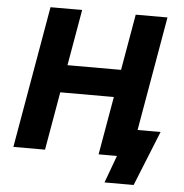

<svg xmlns="http://www.w3.org/2000/svg" viewBox="-57 -755 905 944"><g transform="rotate(5 396.0 -282.5)"><path d="M731.4 -700 609.4 0H452.6L574.6 -700ZM32 0 154 -700H310.2L188.2 0ZM165 -287.4 190.2 -423.4H608L584 -287.4ZM543.2 0H510.6L548.2 -136H746.6L637.4 135H493.6Z"/></g></svg>

Font: Fixel Italic Variable 20240409 Display Thin
Style: Italic
Weight: 100
Italic angle: -10°
Designer: AlfaBravo + MacPaw
Foundry: Kyrylo Tkachov, Marchela Mozhyna, Serhii Makarenko, Maria Weinstein, Zakhar Kryvoshyya
Version: Version 1.211;Glyphs 3.2 (3225)